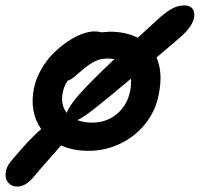

<svg xmlns="http://www.w3.org/2000/svg" viewBox="-44 -566 736 708"><path d="M20 122.1Q-1.5 122.1 -13.4 107.9Q-25.4 93.8 -23.2 71.8Q-21 49.8 -3.9 28.8Q69.3 -58.6 107.9 -89.8Q64 -152.8 81.1 -240.2Q88.4 -275.4 107.2 -308.8Q126 -342.3 150.6 -367.2Q175.3 -392.1 202.9 -411.1Q230.5 -430.2 257.1 -440.2Q283.7 -450.2 304.2 -450.2Q318.4 -450.2 332 -446.8Q354 -449.2 359.9 -449.2Q419.9 -449.2 463.9 -426.8Q472.2 -434.1 500.7 -460.4Q529.3 -486.8 545.9 -502Q574.7 -526.4 594.5 -536.1Q614.3 -545.9 634.8 -545.9Q665.5 -545.9 671.4 -521.5Q678.7 -491.2 643.6 -450.7Q630.9 -437 615.2 -423.8Q560.1 -377.4 533.2 -354Q558.1 -297.4 541 -215.8Q529.3 -156.2 491.5 -109.1Q453.6 -62 398.7 -35.9Q343.8 -9.8 282.2 -9.8Q225.1 -9.8 181.2 -29.8Q170.4 -17.1 137.2 20.3Q104 57.6 82 84Q51.3 122.1 20 122.1ZM188 -227.1Q177.7 -180.7 202.1 -149.9Q210.9 -175.3 249 -218.8Q287.1 -262.2 377.9 -348.1Q364.3 -350.1 354 -350.1Q327.1 -350.1 307.6 -340.8Q288.1 -331.5 263.2 -311Q255.4 -304.7 245.1 -295.7Q234.9 -286.6 230 -282.5Q225.1 -278.3 218.3 -274.2Q211.4 -270 205.1 -268.1Q191.9 -247.6 188 -227.1ZM436 -230Q440.4 -255.4 439 -275.9Q342.8 -195.3 302.5 -163.8Q262.2 -132.3 241.2 -123Q265.1 -113.8 295.9 -113.8Q348.6 -113.8 386.7 -145.5Q424.8 -177.2 436 -230Z"/></svg>

Font: Shantell Sans Irregular Bouncy
Style: Italic
Weight: 500
Italic angle: -11.31°
Designer: Stephen Nixon, Anya Danilova, Shantell Martin
Foundry: Arrow Type
Version: Version 1.006;[9816181b4]